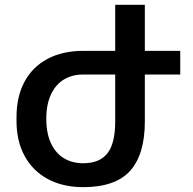

<svg xmlns="http://www.w3.org/2000/svg" viewBox="-20 -770 803 800"><path d="M731 -459.5H583.5V-263.7Q583.5 -126.5 522.2 -58.3Q460.9 9.8 326.7 9.8Q242.7 9.8 179.9 -23.7Q117.2 -57.1 83 -119.4Q48.8 -181.6 48.8 -266.1V-282.2Q48.8 -367.2 82 -429.2Q115.2 -491.2 178 -524.7Q240.7 -558.1 326.7 -558.1H460V-750H583.5V-558.1H731ZM460 -459.5H326.7Q280.8 -459.5 246.3 -438.7Q211.9 -418 192.4 -376.5Q172.9 -335 172.9 -274.9Q172.9 -214.8 192.4 -173.1Q211.9 -131.3 246.6 -110.6Q281.2 -89.8 326.7 -89.8Q395 -89.8 427.5 -131.1Q460 -172.4 460 -263.7Z"/></svg>

Font: Mardoto Medium
Style: Regular
Weight: 500
Designer: Christian Robertson, Vahan Hovhannisyan
Foundry: Google
Version: Version 1.000